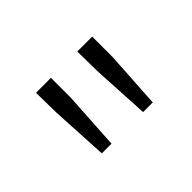

<svg xmlns="http://www.w3.org/2000/svg" viewBox="-52 -817 464 464"><g transform="rotate(-45 180.0 -585.0)"><path d="M92 -477 84 -624 83 -693H134V-624L125 -477ZM233 -477 225 -624 224 -693H275V-624L266 -477Z"/></g></svg>

Font: TypoPRO Source Sans Pro
Style: Regular
Weight: 300
Designer: Paul D. Hunt
Foundry: Adobe Systems Incorporated
Version: Version 2.020;PS 2.000;hotconv 1.0.86;makeotf.lib2.5.63406